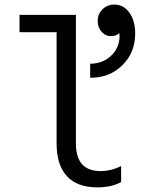

<svg xmlns="http://www.w3.org/2000/svg" viewBox="-20 -805 640 835"><path d="M310.1 -181.2Q310.1 -61 417 -61Q463.4 -61 506.8 -83V-13.2Q464.8 9.8 402.8 9.8Q315.9 9.8 271 -38.8Q226.1 -87.4 226.1 -181.2V-665H64.9V-740.2H310.1ZM372.1 -527.8Q427.2 -528.3 463.6 -563Q500 -597.7 500 -648.9Q500 -650.9 499.5 -655Q499 -659.2 499 -661.1Q484.4 -647.9 463.9 -647.9Q438.5 -647.9 421.6 -667Q404.8 -686 404.8 -713.9Q404.8 -744.1 425.8 -764.6Q446.8 -785.2 477.1 -785.2Q517.6 -785.2 542.7 -749.8Q567.9 -714.4 567.9 -659.2Q567.9 -576.2 512 -521.2Q456.1 -466.3 372.1 -466.8Z"/></svg>

Font: CommitMono
Style: Regular
Weight: 400
Monospace: yes
Designer: Eigil Nikolajsen
Foundry: Eigil Nikolajsen
Version: Version 1.143